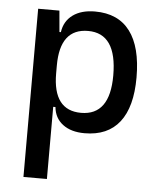

<svg xmlns="http://www.w3.org/2000/svg" viewBox="-53 -573 693 844"><g transform="rotate(5 293.0 -151.0)"><path d="M82 224.6V-517.6H175.8L184.1 -423.8H190.4Q197.3 -472.7 234.6 -500Q272 -527.3 332.5 -527.3Q434.6 -527.3 486.8 -458Q539.1 -388.7 539.1 -253.9Q539.1 -124 486.8 -57.1Q434.6 9.8 332.5 9.8Q272.9 9.8 236.6 -17.6Q200.2 -44.9 195.3 -93.8H185.5V224.6ZM185.5 -241.2Q185.5 -78.1 309.6 -78.1Q436.5 -78.1 436.5 -253.9Q436.5 -439.5 309.6 -439.5Q185.5 -439.5 185.5 -276.4Z"/></g></svg>

Font: CaskaydiaMono NF
Style: Regular
Weight: 400
Designer: Aaron Bell
Foundry: Saja Typeworks
Version: Version 2111.001; ttfautohint (v1.8.4);Nerd Fonts 3.1.1